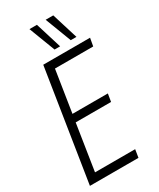

<svg xmlns="http://www.w3.org/2000/svg" viewBox="-226 -977 869 1048"><g transform="rotate(-30 208.5 -453.0)"><path d="M12 0 122 -700H417L408 -650H167L126 -388H349L341 -339H118L73 -50H326L318 0ZM217 -741 154 -906H201L252 -741ZM319 -741 256 -906H304L355 -741Z"/></g></svg>

Font: Georama SemiCondensed Light
Style: Italic
Weight: 300
Width: 4
Italic angle: -9°
Designer: Jean-Baptiste Levee
Foundry: Production Type
Version: Version 1.000